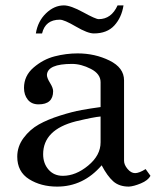

<svg xmlns="http://www.w3.org/2000/svg" viewBox="-20 -677 596 712"><path d="M44 -96Q44 -134 67.5 -165.5Q91 -197 124 -215.5Q157 -234 203 -248.5Q249 -263 282.5 -269Q316 -275 353 -280V-372Q353 -403 317 -421.5Q281 -440 247 -440Q156 -440 154 -399Q154 -388 165.5 -369.5Q177 -351 177 -339Q177 -290 123 -290Q97 -290 83 -307.5Q69 -325 69 -351Q69 -396 104.5 -426.5Q140 -457 182.5 -468Q225 -479 268 -479Q332 -479 386 -452.5Q440 -426 440 -379V-81Q440 -66 453 -50.5Q466 -35 481 -35Q496 -35 520 -50L538 -25Q529 -8 502.5 3Q476 14 458 15Q422 15 400 -4.5Q378 -24 357 -64Q289 15 192 15Q132 15 88 -12.5Q44 -40 44 -96ZM140 -105Q140 -71 160 -48Q180 -25 213 -25Q261 -25 307 -63Q353 -101 353 -149V-245Q328 -243 261 -227Q140 -196 140 -105ZM113 -553Q120 -598 150.5 -627.5Q181 -657 217 -657Q242 -657 288.5 -631.5Q335 -606 346 -606Q393 -606 416 -657H438Q431 -612 404 -582.5Q377 -553 328 -553Q305 -553 261.5 -578.5Q218 -604 202 -604Q148 -604 136 -553Z"/></svg>

Font: Academico
Style: Regular
Weight: 400
Foundry: Steinberg Media Technologies GmbH
Version: Version 0.902